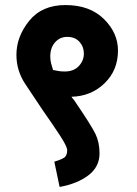

<svg xmlns="http://www.w3.org/2000/svg" viewBox="-20 -714 543 760"><path d="M239 -694Q335 -694 391 -639Q447 -584 447 -514Q447 -436 394 -384.5Q341 -333 263 -331Q265 -327 268 -324Q271 -321 273 -318Q342 -217 358 -183.5Q374 -150 374 -107Q374 -54 330.5 -20.5Q287 13 216 26L195 -74Q219 -81 232.5 -89Q246 -97 246 -119Q246 -134 217.5 -177.5Q189 -221 149 -278Q115 -329 80 -381.5Q45 -434 45 -497Q45 -569 95.5 -631.5Q146 -694 239 -694ZM246 -568Q217 -568 198 -546.5Q179 -525 179 -491Q179 -475 182.5 -462.5Q186 -450 190 -437Q197 -436 208 -433.5Q219 -431 236 -431Q272 -431 292 -452.5Q312 -474 312 -502Q312 -529 294.5 -548.5Q277 -568 246 -568Z"/></svg>

Font: Palanquin
Style: Bold
Weight: 700
Designer: Pria Ravichandran
Version: Version 1.0.4